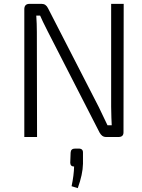

<svg xmlns="http://www.w3.org/2000/svg" viewBox="-20 -710 738 995"><path d="M620 -26Q621 0 594 0H528Q509 0 496 -23L227 -548Q198 -605 188 -629H168Q171 -586 171 -543L172 0H106V-664Q107 -690 133 -690H196Q218 -690 229 -667L492 -155Q521 -96 537 -61H559Q557 -93 556 -157V-690H621ZM388 60Q411 60 410 82V139Q409 193 383 265L351 255Q363 198 364 153Q345 153 344 134L346 81Q347 60 369 60Z"/></svg>

Font: Taylor Sans Light
Style: Regular
Weight: 300
Italic angle: -8°
Designer: Natanael Gama
Version: Version 1.001 September 8, 2015